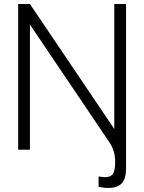

<svg xmlns="http://www.w3.org/2000/svg" viewBox="-20 -740 713 949"><path d="M544.9 -720.2H603V94.2Q603 143.1 581.8 166Q560.5 189 515.1 189Q491.2 189 467.3 183.1V132.3Q490.2 135.7 498.5 135.7Q527.3 135.7 538.3 119.4Q549.3 103 549.3 59.1Q549.3 6.8 522 -34.7L127.9 -618.7V0H69.8V-720.2H127.9L544.9 -102.5Z"/></svg>

Font: Manrope Light
Style: Regular
Weight: 300
Designer: Mikhail Sharanda
Foundry: Mikhail Sharanda
Version: Version 4.505;FEAKit 1.0